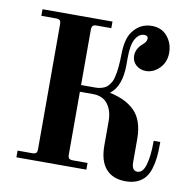

<svg xmlns="http://www.w3.org/2000/svg" viewBox="-82 -805 901 909"><g transform="rotate(10 368.0 -351.0)"><path d="M388.2 -711.9V-680.2H317.9Q304.2 -680.2 299.1 -674.8Q293.9 -669.4 293.9 -655.8V-390.1H362.8Q377.4 -390.1 389.2 -393.3Q400.9 -396.5 409.7 -401.1Q418.5 -405.8 425.5 -414.8Q432.6 -423.8 437.3 -431.9Q441.9 -439.9 445.3 -454.3Q448.7 -468.8 450.7 -479.2Q452.6 -489.7 454.1 -508.1Q455.6 -526.4 456.1 -538.3Q456.5 -550.3 457 -571.8Q459 -642.6 483.9 -675.8Q518.6 -724.1 576.2 -724.1Q623.5 -724.1 650.9 -690.9Q678.2 -657.7 678.2 -612.8Q678.2 -567.4 649.2 -538.1Q620.1 -508.8 584 -508.8Q556.6 -508.8 536.9 -525.9Q517.1 -543 517.1 -570.8Q517.1 -605 548.8 -631.8Q565.9 -645.5 565.9 -661.1Q565.9 -675.8 547.9 -675.8Q522.5 -675.8 505.6 -647Q488.8 -618.2 488.8 -554.2V-522Q488.8 -418.5 435.1 -377.9Q474.1 -369.1 502.7 -355.7Q531.2 -342.3 554 -320.3Q576.7 -298.3 588.4 -264.4Q600.1 -230.5 600.1 -185.1V-74.2Q600.1 -32.2 627 -32.2Q654.3 -32.2 666.3 -75.4Q678.2 -118.7 678.2 -180.2V-189.9H710V-180.2Q710 -143.6 707 -115.5Q704.1 -87.4 695.8 -60.5Q687.5 -33.7 673.3 -16.4Q659.2 1 635.7 11.5Q612.3 22 580.1 22Q518.6 22 485.4 -15.4Q452.1 -52.7 452.1 -127.9V-245.1Q452.1 -293.5 428.5 -325.7Q404.8 -357.9 356 -357.9H293.9V-56.2Q293.9 -42.5 299.1 -37.4Q304.2 -32.2 317.9 -32.2H388.2V0H51.8V-32.2H122.1Q135.7 -32.2 140.9 -37.4Q146 -42.5 146 -56.2V-655.8Q146 -669.4 140.9 -674.8Q135.7 -680.2 122.1 -680.2H51.8V-711.9Z"/></g></svg>

Font: Flanker Steampunk
Style: Bold
Weight: 700
Designer: Alexey Kryukov, Leonardo Di Lena
Foundry: Alexey Kryukov, Leonardo Di Lena
Version: 1.210